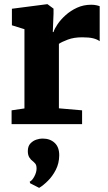

<svg xmlns="http://www.w3.org/2000/svg" viewBox="-20 -589 514 911"><path d="M35 0V-65.5L96 -74.5V-450.5L36.5 -469V-547.5L202.5 -569H205.5L234 -548V-524L230.5 -437H234Q238.5 -452.5 253.2 -474.2Q268 -496 291.5 -517.2Q315 -538.5 345.8 -552.5Q376.5 -566.5 412.5 -566.5Q426.5 -566.5 436.8 -564.2Q447 -562 453 -559.5V-393.5Q441 -402.5 422 -407.2Q403 -412 370.5 -412Q330.5 -412 302 -401.2Q273.5 -390.5 259.5 -381V-75L369.5 -65.5V0ZM261 149Q260.5 186 244.8 216.8Q229 247.5 207 269.2Q185 291 166.5 302H165L123 280.5L121 273Q132.5 268 143 248.2Q153.5 228.5 153.5 210.5Q153.5 194.5 147.2 187.2Q141 180 134.5 175Q126.5 169.5 119.2 158Q112 146.5 112 128Q112 104.5 124.5 91.5Q137 78.5 152.8 73.5Q168.5 68.5 179.5 68.5H183Q217.5 68.5 239.5 89Q261.5 109.5 261 149Z"/></svg>

Font: Merriweather Black
Style: Regular
Weight: 900
Designer: Eben Sorkin
Foundry: Eben Sorkin
Version: Version 2.200;gftools[0.9.31]